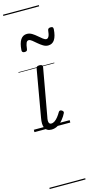

<svg xmlns="http://www.w3.org/2000/svg" viewBox="-208 -1036 785 1562"><g transform="rotate(-15 184.5 -255.0)"><path d="M141 16Q120 16 106 8Q92 0 85 -15Q78 -30 77.5 -51Q77 -72 82 -99L151 -495Q153 -506 159 -510.5Q165 -515 180 -515Q194 -515 200.5 -509.5Q207 -504 205 -494L134 -97Q129 -75 129 -61Q129 -47 134.5 -39.5Q140 -32 151 -32Q166 -32 180.5 -42Q195 -52 208.5 -69Q222 -86 234 -107Q239 -115 246 -116Q253 -117 261 -112Q270 -106 272 -100Q274 -94 271 -88Q259 -63 239.5 -39Q220 -15 195 0.5Q170 16 141 16ZM291 -652Q270 -652 249.5 -664.5Q229 -677 210 -693.5Q191 -710 175.5 -722.5Q160 -735 148 -735Q134 -735 127 -719.5Q120 -704 116 -669Q115 -659 109.5 -654.5Q104 -650 92 -650Q69 -650 70 -671Q74 -730 93.5 -759Q113 -788 147 -788Q169 -788 189.5 -775.5Q210 -763 228.5 -746.5Q247 -730 263 -718Q279 -706 290 -706Q303 -706 311 -721.5Q319 -737 322 -770Q324 -790 347 -790Q360 -790 364.5 -785.5Q369 -781 369 -769Q365 -711 346 -681.5Q327 -652 291 -652ZM0 469H302V479H0ZM0 -20H302V0H0ZM0 -505H302V-500H0ZM0 -989H302V-979H0Z"/></g></svg>

Font: Playwrite DE VA Guides
Style: Regular
Weight: 400
Designer: Veronika Burian, José Scaglione
Foundry: TypeTogether
Version: Version 1.003